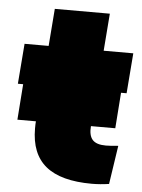

<svg xmlns="http://www.w3.org/2000/svg" viewBox="-49 -675 536 723"><g transform="rotate(5 219.0 -313.0)"><path d="M303 -207Q300 -172 314.5 -155.5Q329 -139 365 -139Q382 -139 412 -142L390 4Q356 9 325 9Q208 9 151 -37.5Q94 -84 94 -180Q94 -198 95 -207H25L35 -342H15L27 -494H118L129 -635H337L326 -494H438L426 -342H405L395 -207Z"/></g></svg>

Font: Nunito Sans Heavy Heavy
Style: Italic
Weight: 400
Italic angle: -4.541°
Designer: Vernon Adams
Foundry: Vernon Adams
Version: Version 2.002